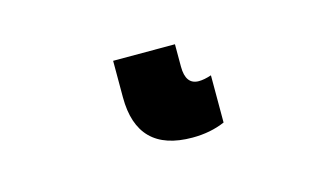

<svg xmlns="http://www.w3.org/2000/svg" viewBox="-39 -44 658 381"><g transform="rotate(-15 290.0 146.0)"><path d="M334 98Q334 135 361 135Q372 135 387 130V227Q357 240 320 240Q207 240 207 127V52H334Z"/></g></svg>

Font: Noto Sans Display Black Narrow
Style: Regular
Weight: 900
Width: 4
Designer: Monotype Design team
Foundry: Monotype Imaging Inc.
Version: Version 1.000